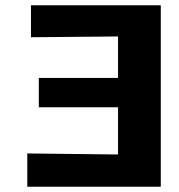

<svg xmlns="http://www.w3.org/2000/svg" viewBox="-20 -712 682 732"><path d="M84 0V-127L430 -123V-303H128V-415H430V-573L98 -570V-692H593V0Z"/></svg>

Font: Coval
Style: Black
Weight: 1000
Foundry: Context Ltd
Version: Version 001.000